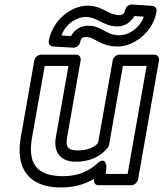

<svg xmlns="http://www.w3.org/2000/svg" viewBox="-20 -795 724 850"><path d="M316 -79C376 -79 425 -101 457 -141C460 -145 462 -150 463 -154L524 -503H629L545 -25H448L451 -56C451 -56 450 -107 410 -71C374 -38 327 -15 259 -15C139 -15 102 -74 122 -187L178 -503H283L227 -186C216 -122 247 -79 316 -79ZM416 25H561C572 25 588 15 591 0L684 -528C686 -539 678 -553 663 -553H508C497 -553 482 -543 479 -528L414 -162C397 -143 370 -129 324 -129C280 -129 270 -145 277 -186L337 -528C339 -539 332 -553 317 -553H162C151 -553 135 -543 132 -528L72 -187C48 -53 104 35 250 35C306 35 354 22 396 -3C395 13 400 25 416 25ZM500 -678C532 -678 560 -697 575 -724L617 -721C603 -685 578 -661 547 -647C535 -642 522 -639 508 -639C466 -639 451 -657 413 -673C400 -679 385 -681 368 -681C336 -681 308 -662 294 -635L252 -638C265 -674 292 -699 322 -712C335 -717 347 -720 360 -720C384 -720 401 -711 422 -701C440 -692 465 -678 500 -678ZM509 -728C487 -728 470 -736 450 -746C432 -755 406 -770 369 -770C349 -770 329 -766 309 -757C254 -733 208 -680 196 -614C194 -602 201 -590 215 -589L304 -584C320 -583 333 -596 335 -609C338 -625 345 -631 359 -631C370 -631 379 -629 386 -626C413 -615 442 -589 499 -589C520 -589 540 -593 560 -602C614 -626 661 -676 673 -744C675 -755 668 -768 654 -769L565 -775C549 -776 536 -763 534 -750C531 -735 523 -728 509 -728Z"/></svg>

Font: Asimov
Style: WidOuIt
Weight: 500
Designer: Google
Version: Version 2.000980; 2014